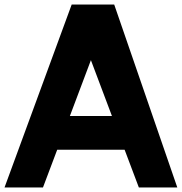

<svg xmlns="http://www.w3.org/2000/svg" viewBox="-58 -829 804 849"><path d="M556 0 493 -167H195L132 0H-38L259 -809H447L726 0ZM251 -316H437L344 -563Z"/></svg>

Font: Neutral Face
Style: Bold
Weight: 700
Designer: Vadym Aksieiev
Version: Version 1.039;Fontself Maker 3.5.7